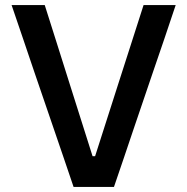

<svg xmlns="http://www.w3.org/2000/svg" viewBox="-20 -733 735 753"><path d="M268.5 0Q250.5 -53.5 229.8 -114Q209 -174.5 191.5 -226L115 -449.5Q95.5 -507 71.5 -578Q47.5 -649 25.5 -713H155.5Q179 -639.5 205.2 -556.2Q231.5 -473 254.5 -400L343 -120.5H353L443 -401.5Q467 -476 492.8 -556.5Q518.5 -637 543 -713H669Q647.5 -648.5 623.8 -578.5Q600 -508.5 580 -450.5L503.5 -225.5Q486 -173.5 465.8 -113.8Q445.5 -54 427 0Z"/></svg>

Font: Commissioner Medium
Style: Regular
Weight: 500
Designer: Kostas Bartsokas
Foundry: Kostas Bartsokas
Version: Version 1.000; ttfautohint (v1.8.3)